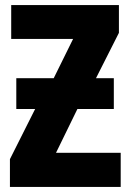

<svg xmlns="http://www.w3.org/2000/svg" viewBox="-20 -734 512 754"><path d="M44 -427H191L267 -581H24V-714H447V-605L357 -427H427V-306H284L200 -134H454V0H19V-109L118 -306H44Z"/></svg>

Font: Noto Sans Display Condensed ExtraBold
Style: Regular
Weight: 800
Width: 3
Designer: Monotype Design Team
Foundry: Monotype Imaging Inc.
Version: Version 2.003